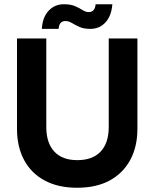

<svg xmlns="http://www.w3.org/2000/svg" viewBox="-20 -871 727 904"><path d="M343 13Q254 13 190.5 -21Q127 -55 93.5 -117.5Q60 -180 60 -265V-690H198V-273Q198 -198 235.5 -157.5Q273 -117 344 -117Q416 -117 454 -157.5Q492 -198 492 -273V-690H627V-265Q627 -180 593 -117.5Q559 -55 496 -21Q433 13 343 13ZM177 -735Q180 -789 208.5 -820Q237 -851 281 -851Q313 -851 333.5 -842Q354 -833 369 -823.5Q384 -814 398 -814Q412 -814 420.5 -823.5Q429 -833 430 -851H509Q505 -797 477 -766Q449 -735 405 -735Q374 -735 353.5 -744.5Q333 -754 318 -763Q303 -772 288 -772Q274 -772 265.5 -763Q257 -754 256 -735Z"/></svg>

Font: Radio Canada Big SemiBold
Style: Regular
Weight: 600
Designer: Étienne Aubert Bonn
Foundry: Coppers and Brasses
Version: Version 1.001